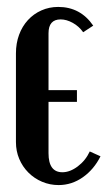

<svg xmlns="http://www.w3.org/2000/svg" viewBox="-20 -524 310 554"><path d="M26 -370Q26 -399 35 -423.5Q44 -448 60.5 -466Q77 -484 99.5 -494Q122 -504 148 -504Q212 -504 249 -450L220 -431Q208 -448 190 -458Q172 -468 155 -468Q120 -468 120 -428V-264H202V-230H120V-82Q120 -27 160 -27Q182 -27 204.5 -44Q227 -61 239 -87L270 -73Q251 -35 219 -12.5Q187 10 149 10Q124 10 101.5 0.5Q79 -9 62 -26Q45 -43 35.5 -65.5Q26 -88 26 -114Z"/></svg>

Font: Moniqa ExtBd Cond Paragraph
Style: Regular
Weight: 800
Width: 3
Designer: Rajesh Rajput
Foundry: Rajesh Rajput
Version: Version 1.000